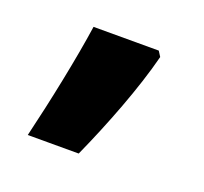

<svg xmlns="http://www.w3.org/2000/svg" viewBox="-59 -183 403 379"><g transform="rotate(20 142.5 6.5)"><path d="M224 -105 217 -116H80C70 -47 50 50 31 129H138C171 56 206 -34 224 -105Z"/></g></svg>

Font: Noto Sans Javanese
Style: Bold
Weight: 700
Designer: Monotype Design Team
Foundry: Monotype Imaging Inc.
Version: Version 2.005